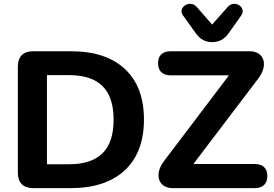

<svg xmlns="http://www.w3.org/2000/svg" viewBox="-20 -969 1409 989"><path d="M150.8 0Q112.5 0 92.2 -20.2Q72 -40.5 72 -78.8V-626.2Q72 -664.5 92.2 -684.8Q112.5 -705 150.8 -705H345.5Q525.2 -705 623.4 -613.6Q721.5 -522.2 721.5 -353Q721.5 -268.2 696.5 -202.8Q671.5 -137.2 623.2 -92.1Q575 -47 505.4 -23.5Q435.8 0 345.5 0ZM221.8 -123H336.2Q394.5 -123 437.2 -137.4Q480 -151.8 508.6 -180.1Q537.2 -208.5 551.2 -251.8Q565.2 -295 565.2 -353Q565.2 -469 508.1 -525.5Q451 -582 336.2 -582H221.8ZM871.5 0Q842.5 0 824.2 -12Q806 -24 799.6 -44.5Q793.2 -65 799.6 -90.1Q806 -115.2 826.2 -141.2L1193.8 -626.2V-580.8H859.8Q827.8 -580.8 811 -596.9Q794.2 -613 794.2 -643.2Q794.2 -673.5 811 -689.2Q827.8 -705 859.8 -705H1264.5Q1293.5 -705 1311.8 -693Q1330 -681 1336.4 -660.9Q1342.8 -640.8 1336.4 -615.2Q1330 -589.8 1309.8 -563.8L942.2 -79.5V-124.2H1291.5Q1323.5 -124.2 1340.2 -108.5Q1357 -92.8 1357 -62.5Q1357 -32.2 1340.2 -16.1Q1323.5 0 1291.5 0ZM1072.8 -752Q1047.2 -752 1026.4 -763Q1005.5 -774 989.2 -796.8L923.5 -888.5Q912.2 -904.2 916.2 -918.9Q920.2 -933.5 933.9 -942Q947.5 -950.5 964 -949.1Q980.5 -947.8 994.2 -932.2L1072.8 -842.5L1152 -932.2Q1165.8 -947.8 1182.4 -949.1Q1199 -950.5 1212.1 -942Q1225.2 -933.5 1229.2 -919.2Q1233.2 -905 1222 -888.5L1157 -796.8Q1141 -774 1120 -763Q1099 -752 1072.8 -752Z"/></svg>

Font: Nunito ExtraLight
Style: Regular
Weight: 200
Designer: Vernon Adams
Foundry: Vernon Adams
Version: Version 3.602;April 4, 2023;FontCreator 14.0.0.2856 64-bit